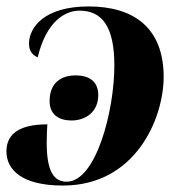

<svg xmlns="http://www.w3.org/2000/svg" viewBox="-24 -566 563 596"><path d="M251 -546C115 -546 66 -482 66 -430C66 -406 79 -394 93 -388C120 -500 178 -533 223 -533C293 -533 331 -483 331 -363C331 -222 274 -2 183 -2C142 -2 121 -36 121 -123C121 -147 122 -165 123 -180C26 -180 -4 -143 -4 -96C-4 -39 44 10 171 10C399 10 484 -201 484 -327C484 -480 391 -546 251 -546ZM198 -192C240 -192 281 -217 281 -271C281 -317 248 -332 211 -332C168 -332 130 -311 130 -252C130 -210 159 -192 198 -192Z"/></svg>

Font: Noto Serif Display
Style: Bold Italic
Weight: 700
Italic angle: -12°
Designer: Monotype Design Team
Foundry: Monotype Imaging Inc.
Version: Version 2.009